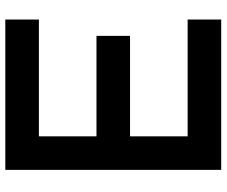

<svg xmlns="http://www.w3.org/2000/svg" viewBox="-82 -730 812 687"><g transform="rotate(-90 323.5 -386.0)"><path d="M597.7 -652.3Q597.7 -692.4 597.7 -772.5Q418.9 -772.5 59.6 -772.5Q59.6 -643.6 59.6 -385.7Q59.6 -257.8 59.6 0Q239.3 0 597.7 0Q597.7 -40 597.7 -120.1Q459 -120.1 179.7 -120.1Q179.7 -188.5 179.7 -326.2Q299.8 -326.2 539.1 -326.2Q539.1 -366.2 539.1 -446.3Q418.9 -446.3 179.7 -446.3Q179.7 -514.6 179.7 -652.3Q319.3 -652.3 597.7 -652.3Z"/></g></svg>

Font: Seiden_Sans_Regular
Style: Regular
Weight: 400
Designer: Kevin Beronilla
Version: Version 1.0